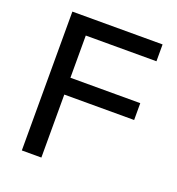

<svg xmlns="http://www.w3.org/2000/svg" viewBox="-123 -768 798 868"><g transform="rotate(20 276.0 -334.0)"><path d="M78 0V-668H512V-587H172V-384H508V-303H172V0Z"/></g></svg>

Font: Atkinson Hyperlegible Next
Style: Regular
Weight: 400
Designer: Elliott Scott, Megan Eiswerth, Linus Boman, Theodore Petrosky, Letters from Sweden
Foundry: Applied Design Works, Letters from Sweden
Version: Version 2.001